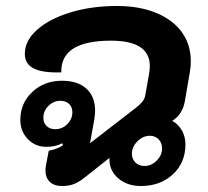

<svg xmlns="http://www.w3.org/2000/svg" viewBox="-20 -613 694 642"><path d="M132 -44Q132 -50 134 -62L143 -109Q174 -115 191 -128L188 -134Q166 -122 135 -122Q98 -122 73 -148Q48 -174 48 -212Q48 -268 88 -305.5Q128 -343 187 -343Q240 -343 269 -316.5Q298 -290 298 -243Q298 -229 295 -212L281 -134L435 -253Q449 -264 456.5 -273.5Q464 -283 466 -296L479 -369Q481 -385 481 -392Q481 -477 351 -477Q182 -477 185 -371Q123 -369 93 -384Q63 -399 63 -433Q63 -477 104 -513.5Q145 -550 215.5 -571.5Q286 -593 371 -593Q446 -593 502 -570Q558 -547 588 -505.5Q618 -464 618 -408Q618 -391 615 -373L598 -274Q590 -230 556 -209Q577 -197 588.5 -176.5Q600 -156 600 -130Q600 -69 558 -30Q516 9 451 9Q404 9 374 -18Q344 -45 346 -85L260 -17Q242 -3 225.5 3Q209 9 188 9Q161 9 146.5 -5Q132 -19 132 -44ZM222 -238Q222 -255 211 -265.5Q200 -276 182 -276Q159 -276 142 -259Q125 -242 125 -219Q125 -202 136 -191.5Q147 -181 165 -181Q188 -181 205 -198Q222 -215 222 -238ZM522 -117Q522 -135 510.5 -147Q499 -159 481 -159Q458 -159 439.5 -140.5Q421 -122 421 -99Q421 -81 433 -69.5Q445 -58 463 -58Q486 -58 504 -76Q522 -94 522 -117Z"/></svg>

Font: K2D ExtraBold
Style: Italic
Weight: 800
Italic angle: -10°
Designer: Katatrad Aksorn Co.,Ltd.
Foundry: Cadson Demak Co.,Ltd.
Version: Version 1.000; ttfautohint (v1.6)